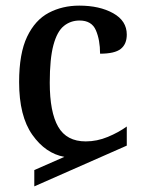

<svg xmlns="http://www.w3.org/2000/svg" viewBox="-20 -567 515 683"><path d="M102 96V38L209 -9Q142 -21 95 -87.5Q48 -154 48 -275Q48 -377 76.5 -436.5Q105 -496 153.5 -521.5Q202 -547 262 -547Q334 -547 382.5 -520Q431 -493 431 -444Q431 -410 409.5 -393Q388 -376 336 -376Q336 -425 321 -459.5Q306 -494 263 -494Q231 -494 207 -474.5Q183 -455 170 -406.5Q157 -358 157 -273Q157 -168 187 -116Q217 -64 285 -64Q325 -64 363.5 -80Q402 -96 431 -117V-49Z"/></svg>

Font: Noto Serif Georgian SemiCondensed Medium
Style: Regular
Weight: 500
Width: 4
Designer: Monotype Design Team, Akaki Razmadze
Foundry: Google LLC
Version: Version 2.003; ttfautohint (v1.8.4.7-5d5b)